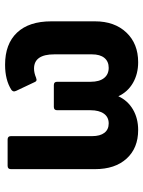

<svg xmlns="http://www.w3.org/2000/svg" viewBox="76 -630 564 756"><g transform="rotate(90 358.0 -252.0)"><path d="M646 -344V-13Q646 0 633 0H529Q516 0 516 -13V-333Q516 -364 503 -381Q490 -398 466 -398Q441 -398 427.5 -379Q414 -360 414 -326V-195Q414 -182 401 -182H315Q302 -182 302 -195V-327Q302 -361 287.5 -379.5Q273 -398 247 -398Q222 -398 208 -381Q194 -364 194 -332V-184Q194 -104 250 -104Q267 -104 286 -112L294 -114Q300 -114 303 -107L338 -33Q340 -27 340 -26Q340 -20 334 -15Q295 10 235 10Q153 10 108.5 -37Q64 -84 64 -172V-344Q64 -421 108 -467.5Q152 -514 225 -514Q271 -514 306.5 -493.5Q342 -473 359 -436Q376 -473 411 -493.5Q446 -514 492 -514Q563 -514 604.5 -468.5Q646 -423 646 -344Z"/></g></svg>

Font: LINE Seed Sans TH App
Style: Bold
Weight: 700
Designer: Dalton Maag Ltd | Thai characters by Cadson Demak Co.,Ltd.
Foundry: Dalton Maag Ltd
Version: Version 1.003